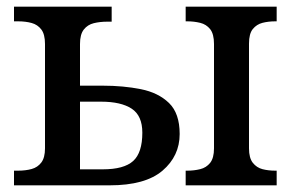

<svg xmlns="http://www.w3.org/2000/svg" viewBox="-20 -556 881 576"><path d="M22 0V-44H34Q57 -44 75 -49Q93 -54 104 -68.5Q115 -83 115 -111V-424Q115 -453 104 -467.5Q93 -482 75 -487Q57 -492 34 -492H22V-536H315V-491H302Q280 -491 261.5 -486.5Q243 -482 231.5 -467.5Q220 -453 220 -424V-299H288Q350 -299 402.5 -288.5Q455 -278 487 -247Q519 -216 519 -154Q519 -88 467.5 -44Q416 0 309 0ZM288 -48Q352 -48 379.5 -73Q407 -98 407 -158Q407 -209 375 -230Q343 -251 283 -251H220V-48ZM537 0V-44H542Q562 -44 580.5 -48.5Q599 -53 610.5 -67.5Q622 -82 622 -111V-424Q622 -454 610.5 -468.5Q599 -483 580.5 -487.5Q562 -492 542 -492H537V-536H810V-492H806Q785 -492 767.5 -487.5Q750 -483 738.5 -469Q727 -455 727 -425V-111Q727 -82 738.5 -67.5Q750 -53 767.5 -48.5Q785 -44 806 -44H810V0Z"/></svg>

Font: ET Text
Style: Regular
Weight: 470
Designer: Monotype Design Team
Foundry: Monotype Imaging Inc.
Version: Version 2.009